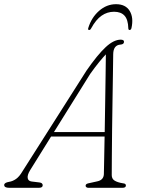

<svg xmlns="http://www.w3.org/2000/svg" viewBox="-46 -895 672 915"><path d="M97 -83Q83.5 -60.5 86 -46.2Q88.5 -32 105 -30L142 -25.5Q157.5 -23.5 157.5 -12Q157.5 0 139 0H-2.5Q-26 0 -26 -13.5Q-26 -24.5 -2.5 -28.5Q14.5 -31 30.5 -42.2Q46.5 -53.5 61 -78.5L366.5 -559Q419 -634.5 457.5 -670.2Q496 -706 529 -706Q545 -706 545 -696Q545 -683.5 528 -682.5Q494 -680 493.5 -636.5Q493 -602 492.2 -543.5Q491.5 -485 490.2 -415.2Q489 -345.5 488.2 -276Q487.5 -206.5 487 -149.2Q486.5 -92 486.5 -60.5Q486.5 -42.5 500.5 -34Q514.5 -25.5 540 -21.5Q554 -20.5 554 -11Q554 0 537.5 0H374.5Q370 0 366 -2.5Q362 -5 362 -10Q362 -18 373.5 -21L416.5 -30.5Q447.5 -36.5 449 -64.5Q449.5 -91.5 450.5 -139Q451.5 -186.5 452.5 -244.5H197.5ZM384 -543 211 -265.5H453Q454 -332 455.2 -402.2Q456.5 -472.5 457.2 -534Q458 -595.5 458.5 -636Q446.5 -623.5 427 -599.8Q407.5 -576 384 -543ZM497.5 -839Q465 -839 438 -820.2Q411 -801.5 388.5 -760Q384.5 -752 379 -752Q372 -752 374.5 -761Q389.5 -811 425.8 -843Q462 -875 507 -875Q552.5 -875 572 -843Q591.5 -811 580.5 -761Q578 -752 571.5 -752Q566 -752 565.5 -760Q564.5 -801.5 547.5 -820.2Q530.5 -839 497.5 -839Z"/></svg>

Font: Fraunces 9pt S050 Thin
Style: Italic
Weight: 100
Italic angle: -16°
Version: Version 1.000; ttfautohint (v1.8.3)